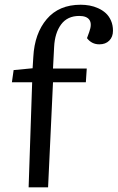

<svg xmlns="http://www.w3.org/2000/svg" viewBox="-20 -799 502 819"><path d="M102.1 0 117.2 -448.2H30.8L38.1 -500L119.1 -507.8L122.1 -556.2Q127.4 -656.2 179.4 -717.5Q231.4 -778.8 324.2 -778.8Q343.3 -778.8 362.1 -775.4Q380.9 -772 399.2 -763.7Q417.5 -755.4 431.2 -742.9Q444.8 -730.5 453.4 -711.2Q461.9 -691.9 461.9 -668Q461.9 -641.6 446 -625.7Q430.2 -609.9 403.8 -609.9Q371.1 -609.9 351.1 -636.2L360.8 -663.1Q373 -696.3 361.8 -713.6Q350.6 -731 317.9 -731Q267.6 -731 240.7 -694.8Q213.9 -658.7 210.9 -599.1L206.1 -506.8H350.1L346.2 -448.2H206.1L185.1 0Z"/></svg>

Font: Literata Book
Style: Italic
Weight: 400
Italic angle: -3°
Designer: Latin by Veronika Burian and Jose Scaglione. Greek by Irene Vlachou. Cyrillic by Vera Evstafieva
Foundry: TypeTogether
Version: Version 1.003;PS 001.003;hotconv 1.0.88;makeotf.lib2.5.64775